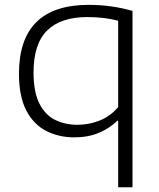

<svg xmlns="http://www.w3.org/2000/svg" viewBox="-20 -570 672 810"><path d="M478.5 220V-60.5H474.5Q442.5 -28.5 396.8 -9.5Q351 9.5 294 9.5Q228.5 9.5 175.2 -17.5Q122 -44.5 91 -103.8Q60 -163 60 -259Q60 -549.5 354.5 -549.5Q450 -549.5 539 -524V220ZM307.5 -43.5Q354 -43.5 399.2 -61Q444.5 -78.5 478.5 -118V-482.5Q453 -489.5 420 -493.8Q387 -498 348 -498Q236 -498 178.8 -441.2Q121.5 -384.5 121.5 -264.5Q121.5 -182.5 145.8 -134Q170 -85.5 212 -64.5Q254 -43.5 307.5 -43.5Z"/></svg>

Font: Encode Sans Expanded Light
Style: Regular
Weight: 300
Width: 7
Designer: Multiple Designers
Foundry: Impallari Type
Version: Version 3.000; ttfautohint (v1.8.3) -l 8 -r 50 -G 200 -x 14 